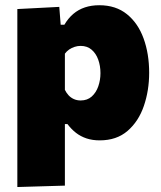

<svg xmlns="http://www.w3.org/2000/svg" viewBox="-20 -536 632 753"><path d="M48 197.5Q48 144.5 48 92.2Q48 40 48 -22.5V-264.5Q48 -323 48 -381.2Q48 -439.5 48 -500.5L212.5 -509L218 -439H232.5Q247.5 -464.5 267.5 -481.5Q287.5 -498.5 313 -507Q338.5 -515.5 369.5 -515.5Q434.5 -515.5 478 -480.2Q521.5 -445 543.2 -385Q565 -325 565 -250.5Q565 -181 544.2 -120.5Q523.5 -60 480.5 -22.8Q437.5 14.5 371 14.5Q342.5 14.5 319.2 6.8Q296 -1 277.8 -15.2Q259.5 -29.5 244.5 -49.5H234.5V-12Q234.5 42.5 234.5 90.8Q234.5 139 234.5 192ZM296.5 -142Q322.5 -142 339.8 -157.5Q357 -173 365.5 -197.5Q374 -222 374 -249Q374 -278 365.2 -302.2Q356.5 -326.5 339.2 -341.2Q322 -356 296 -356Q284 -356 272.5 -352.2Q261 -348.5 251.2 -341.8Q241.5 -335 234.5 -325.5V-183.5Q240.5 -171.5 249 -162.2Q257.5 -153 269.5 -147.5Q281.5 -142 296.5 -142Z"/></svg>

Font: Commissioner Thin ExtraBold
Style: Regular
Weight: 800
Version: Version 1.000